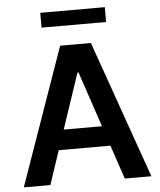

<svg xmlns="http://www.w3.org/2000/svg" viewBox="-60 -960 844 1012"><g transform="rotate(-5 362.0 -454.5)"><path d="M699.6 0H558.9L498.6 -179.3H225.1L165.1 0H24.5L280.5 -727.3H443.2ZM463.1 -285.2 364.7 -578.1H359L260.7 -285.2ZM532.7 -830.6H191.1V-909.1H532.7Z"/></g></svg>

Font: Linik Sans SemiBold
Style: Regular
Weight: 600
Designer: Rasmus Andersson (font), Cristiano Sobral (main changes)
Foundry: rsms
Version: Version 3.018;June 1, 2022;FontCreator 14.0.0.2814 64-bit; t